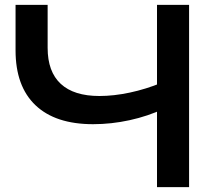

<svg xmlns="http://www.w3.org/2000/svg" viewBox="-20 -770 882 790"><path d="M44 -563V-750H176V-573Q176 -475 230 -425Q284 -375 389 -375Q448 -375 514 -389Q580 -403 646 -430L655 -323Q589 -292 513.5 -275.5Q438 -259 363 -259Q208 -259 126 -337Q44 -415 44 -563ZM626 -750H758V0H626Z"/></svg>

Font: Unbounded Variable
Style: Regular
Weight: 400
Designer: Luke Prowse, Jean-Baptiste Morizot, Fátima Lázaro, Florian Runge
Foundry: NaN
Version: Version 1.600;FEAKit 1.0